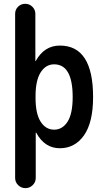

<svg xmlns="http://www.w3.org/2000/svg" viewBox="-20 -770 540 1010"><path d="M167 -264.6V-254.9Q167 -171.9 193.8 -129.9Q220.7 -87.9 264.6 -87.9Q308.6 -87.9 335.4 -129.9Q362.3 -171.9 362.3 -259.8Q362.3 -431.6 264.6 -431.6Q220.7 -431.6 193.8 -389.2Q167 -346.7 167 -264.6ZM59.6 166V-697.3Q59.6 -719.7 75.2 -734.9Q90.8 -750 112.8 -750Q134.8 -750 150.4 -734.4Q166 -718.8 166 -697.3V-448.2Q168 -448.2 168 -449.2Q212.9 -530.3 294.9 -530.3Q469.7 -530.3 469.7 -259.8Q469.7 -126 421.9 -58.1Q374 9.8 294.9 9.8Q214.8 9.8 170.9 -71.3Q170.9 -72.3 168.9 -72.3H168V166Q168 188.5 151.9 204.1Q135.7 219.7 113.8 219.7Q91.8 219.7 75.7 204.1Q59.6 188.5 59.6 166Z"/></svg>

Font: Rounded Mgen+ 1m medium
Style: Regular
Weight: 500
Designer: [Source Han Sans]
Ryoko NISHIZUKA  (kana & ideographs); Paul D. Hunt (Latin, Greek & Cyrillic); Wenlong ZHANG  (bopomofo
Version: Version 1.059.20150602